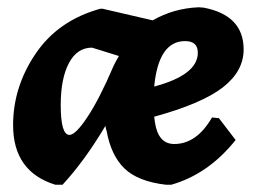

<svg xmlns="http://www.w3.org/2000/svg" viewBox="-20 -498 706 528"><path d="M400 -442Q457 -475 526 -478L540 -477Q650 -456 650 -362Q650 -302 592.5 -257.5Q535 -213 404 -177Q404 -174 406 -162Q415 -102 459 -102Q521 -102 563 -175L582 -173L628 -113Q553 -19 451 10H436Q359 1 322 -35Q285 -71 273 -139Q272 -140 271 -145.5Q270 -151 270 -152Q213 -56 152 10H132Q16 -26 16 -154Q16 -259 78 -350.5Q140 -442 256 -474H262ZM489 -385Q416 -385 404 -260Q524 -292 524 -353Q524 -385 489 -385ZM233 -367Q192 -367 169.5 -324.5Q147 -282 147 -209Q147 -127 171 -127Q188 -127 221 -177Q254 -227 292 -316Q297 -327 307 -344Z"/></svg>

Font: Alegreya Sans ExtraBold
Style: Italic
Weight: 800
Italic angle: -7°
Designer: Juan Pablo del Peral
Foundry: Huerta Tipografica
Version: Version 2.007